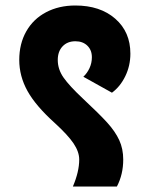

<svg xmlns="http://www.w3.org/2000/svg" viewBox="-20 -678 544 698"><path d="M254 -658Q344 -658 399 -610Q454 -562 454 -483Q454 -439 435.5 -401Q417 -363 387 -341L283 -399Q297 -412 305.5 -430.5Q314 -449 314 -470Q314 -496 297.5 -512Q281 -528 254 -528Q225 -528 207.5 -509.5Q190 -491 190 -460Q190 -426 211 -396Q232 -366 281 -320Q341 -264 370 -232Q399 -200 413.5 -168.5Q428 -137 428 -98Q428 -44 405 0H245Q268 -54 268 -98Q268 -126 247.5 -156.5Q227 -187 180 -230Q110 -293 80 -347Q50 -401 50 -460Q50 -519 75.5 -564Q101 -609 147.5 -633.5Q194 -658 254 -658Z"/></svg>

Font: Madhuban Bold
Style: Regular
Weight: 700
Designer: jaikishan Patel
Foundry: MagicType
Version: Version 1.000